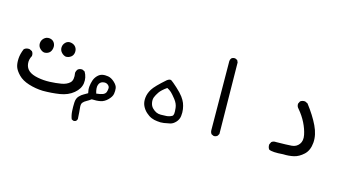

<svg xmlns="http://www.w3.org/2000/svg" viewBox="-80 -766 2661 1431"><g transform="rotate(15 1250.0 -50.5)"><path d="M262.7 173.8Q206.1 171.9 153.3 155.3Q100.6 138.7 71.3 108.4Q42 78.1 33.2 52.2Q24.4 26.4 26.4 -10.7Q28.3 -47.9 45.9 -88.9Q63.5 -104.5 88.9 -100.6L108.4 -90.8Q120.1 -77.1 118.2 -55.7Q100.6 -24.4 105 8.3Q109.4 41 133.3 60.5Q157.2 80.1 203.1 88.9Q249 97.7 295.4 95.7Q341.8 93.8 382.8 86.9Q423.8 80.1 447.3 58.1Q470.7 36.1 460.9 -18.6Q462.9 -34.2 472.7 -45.9Q486.3 -57.6 507.8 -55.7L527.3 -45.9Q550.8 -4.9 544.9 39.6Q539.1 84 497.1 119.1Q455.1 154.3 392.6 164.1Q330.1 173.8 262.7 173.8ZM200.2 -104.5Q182.6 -106.4 166 -123Q149.4 -139.6 150.4 -163.1Q151.4 -186.5 168.9 -203.1Q186.5 -219.7 210.9 -217.3Q235.4 -214.8 248 -195.8Q260.7 -176.8 256.3 -152.3Q252 -127.9 236.8 -116.2Q221.7 -104.5 200.2 -104.5ZM363.3 -116.2Q343.8 -120.1 328.6 -136.7Q313.5 -153.3 314.5 -175.8Q315.4 -198.2 332.5 -214.8Q349.6 -231.4 374 -227.1Q398.4 -222.7 411.1 -205.6Q423.8 -188.5 421.4 -165Q418.9 -141.6 401.9 -128.9Q384.8 -116.2 363.3 -116.2Z M540 330.1 526.4 323.2Q515.6 294.9 513.7 262.7Q511.7 230.5 513.2 197.8Q514.6 165 531.7 147Q548.8 128.9 564.5 121.1Q580.1 113.3 594.7 103.5Q587.9 76.2 590.3 52.2Q592.8 28.3 600.1 5.9Q607.4 -16.6 624 -34.2Q640.6 -51.8 661.1 -56.2Q681.6 -60.5 706.5 -56.2Q731.4 -51.8 755.9 -29.3Q780.3 -6.8 783.2 14.2Q786.1 35.2 782.2 58.1Q778.3 81.1 753.4 106Q728.5 130.9 699.7 136.7Q670.9 142.6 631.8 140.6Q615.2 153.3 597.7 162.6Q580.1 171.9 570.3 184.1Q560.5 196.3 564 224.6Q567.4 252.9 570.3 310.5L563.5 323.2Q554.7 332 540 330.1ZM704.1 80.1Q721.7 72.3 726.6 58.1Q731.4 43.9 731.9 28.8Q732.4 13.7 717.3 2.4Q702.1 -8.8 679.2 -3.4Q656.2 2 648.4 25.9Q640.6 49.8 653.3 90.8Q684.6 87.9 704.1 80.1Z M1145.5 171.9Q1122.1 169.9 1100.6 161.1Q1079.1 152.3 1057.6 132.8Q1036.1 113.3 1023.9 86.9Q1011.7 60.5 1015.1 25.9Q1018.6 -8.8 1039.1 -42Q1059.6 -75.2 1135.7 -141.6Q1157.2 -157.2 1169.4 -149.4Q1181.6 -141.6 1217.8 -108.9Q1253.9 -76.2 1271 -52.7Q1288.1 -29.3 1295.9 -9.3Q1303.7 10.7 1307.6 35.6Q1311.5 60.5 1308.1 88.4Q1304.7 116.2 1285.2 137.2Q1265.6 158.2 1244.1 163.1Q1222.7 168 1197.3 171.9Q1171.9 175.8 1145.5 171.9ZM1245.1 103.5Q1252 98.6 1253.9 85.4Q1255.9 72.3 1252.4 40.5Q1249 8.8 1225.1 -21.5Q1201.2 -51.8 1187.5 -64.5Q1173.8 -77.1 1154.3 -86.9Q1114.3 -58.6 1098.6 -35.6Q1083 -12.7 1075.7 5.9Q1068.4 24.4 1072.8 48.8Q1077.1 73.2 1092.3 88.4Q1107.4 103.5 1123 110.8Q1138.7 118.2 1158.7 118.2Q1178.7 118.2 1201.7 116.7Q1224.6 115.2 1245.1 103.5Z M1579.1 168.9 1562.5 161.1Q1552.7 148.4 1552.7 131.8L1548.8 -400.4Q1549.8 -413.1 1557.6 -422.9Q1569.3 -432.6 1586.9 -430.7L1603.5 -422.9L1611.3 -406.2L1618.2 143.6L1609.4 159.2Q1596.7 170.9 1579.1 168.9Z M2116.2 167Q2032.2 173.8 2006.8 160.2Q1995.1 144.5 1997.1 122.1L2006.8 102.5Q2020.5 90.8 2042 92.8Q2126 91.8 2161.6 88.9Q2197.3 85.9 2217.8 58.6Q2238.3 31.2 2229.5 -12.7Q2220.7 -56.6 2197.8 -102.5Q2174.8 -148.4 2139.6 -189.5Q2124 -205.1 2126 -226.6L2135.7 -246.1Q2151.4 -257.8 2172.9 -255.9L2193.4 -246.1Q2252 -169.9 2284.2 -102.5Q2316.4 -35.2 2311.5 25.4Q2306.6 85.9 2271.5 118.7Q2236.3 151.4 2197.8 160.2Q2159.2 168.9 2116.2 167Z"/></g></svg>

Font: JasonHandwriting4
Style: Regular
Weight: 400
Version: Version 1.01.21